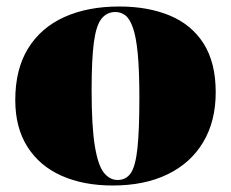

<svg xmlns="http://www.w3.org/2000/svg" viewBox="-20 -557 711 591"><path d="M327 14Q237 14 169.5 -16Q102 -46 64.5 -105Q27 -164 27 -249Q27 -344 66.5 -408Q106 -472 178 -504.5Q250 -537 347 -537Q436 -537 503 -509Q570 -481 607 -422.5Q644 -364 644 -273Q644 -184 605.5 -119.5Q567 -55 496 -20.5Q425 14 327 14ZM342 -3Q368 -3 382.5 -24Q397 -45 403 -100Q409 -155 409 -256Q409 -340 404 -392Q399 -444 389 -472Q379 -500 365.5 -510Q352 -520 335 -520Q309 -520 292.5 -499.5Q276 -479 269 -427Q262 -375 262 -280Q262 -167 272 -107Q282 -47 300 -25Q318 -3 342 -3Z"/></svg>

Font: Literata 72pt Black
Style: Regular
Weight: 900
Designer: Latin by Veronika Burian and Jose Scaglione. Greek by Irene Vlachou. Cyrillic by Vera Evstafieva.
Foundry: TypeTogether
Version: Version 3.002